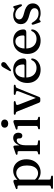

<svg xmlns="http://www.w3.org/2000/svg" viewBox="1216 -1952 969 3442"><g transform="rotate(-90 1701.0 -231.5)"><path d="M198 -450.5V-389L202 -380.5V164.5Q202 178 207 184.8Q212 191.5 222 193.5L256 199Q265 201 269.2 205.5Q273.5 210 273.5 216.5Q273.5 224 268 228.5Q262.5 233 251 233H58Q47 233 41.5 228.5Q36 224 36 216.5Q36 210.5 40.2 206.2Q44.5 202 53 199.5L76.5 194Q86.5 191.5 91.5 184.8Q96.5 178 96.5 164.5V-379.5Q96.5 -391 92.8 -396Q89 -401 80.5 -402L46.5 -403Q38 -404.5 34.5 -408Q31 -411.5 31 -417.5Q31 -424 35 -427.8Q39 -431.5 50 -436L129.5 -465.5Q144.5 -471.5 154.5 -473.8Q164.5 -476 171.5 -476Q185 -476 191.5 -469.2Q198 -462.5 198 -450.5ZM177.5 -331.5 161 -357Q199.5 -415.5 250.5 -447.8Q301.5 -480 361.5 -480Q420.5 -480 466.8 -449.8Q513 -419.5 539.5 -366.5Q566 -313.5 566 -245Q566 -166 534.8 -108.5Q503.5 -51 451 -19.8Q398.5 11.5 333.5 11.5Q274.5 11.5 227.8 -17.5Q181 -46.5 152.5 -100.5L177 -125.5Q203 -80.5 238.8 -57.2Q274.5 -34 316 -34Q355.5 -34 387 -55.8Q418.5 -77.5 436.8 -121.8Q455 -166 455 -232.5Q455 -296.5 437.5 -339Q420 -381.5 389.5 -403.2Q359 -425 320 -425Q279.5 -425 243.5 -401.5Q207.5 -378 177.5 -331.5Z M800 -260.5Q800 -331.5 821 -380.5Q842 -429.5 875.5 -454.8Q909 -480 947 -480Q992 -480 1017 -455Q1042 -430 1042 -386Q1042 -351.5 1027.2 -333.8Q1012.5 -316 989.5 -316Q966 -316 953 -329.2Q940 -342.5 940 -366V-383Q940 -400 932 -408.2Q924 -416.5 906 -416.5Q884.5 -416.5 864 -399.2Q843.5 -382 830.5 -347.8Q817.5 -313.5 817.5 -261ZM812 -450 817.5 -332.5V-69Q817.5 -56.5 823.2 -49.8Q829 -43 843 -41L888 -35Q898 -33.5 903.2 -29Q908.5 -24.5 908.5 -16.5Q908.5 -9 902.5 -4.5Q896.5 0 885.5 0H673.5Q662 0 656.8 -4.5Q651.5 -9 651.5 -16.5Q651.5 -22.5 655.5 -26.8Q659.5 -31 668.5 -34L692 -39Q702 -41.5 707 -48.2Q712 -55 712 -68.5V-378.5Q712 -390 708.2 -395Q704.5 -400 696 -401L662 -402.5Q653.5 -403.5 649.8 -407.2Q646 -411 646 -416.5Q646 -423 650.2 -427.2Q654.5 -431.5 665.5 -435.5L747.5 -464Q767 -471.5 776.5 -473.8Q786 -476 792 -476Q801 -476 805.8 -470Q810.5 -464 812 -450Z M1269 -450V-68.5Q1269 -55 1274 -48.2Q1279 -41.5 1289 -39L1311.5 -34Q1320.5 -31.5 1324.8 -27.2Q1329 -23 1329 -16.5Q1329 -9 1323.5 -4.5Q1318 0 1306 0H1125Q1113.5 0 1108.2 -4.5Q1103 -9 1103 -16.5Q1103 -22.5 1107 -26.8Q1111 -31 1120 -33.5L1143.5 -39Q1153.5 -42 1158.5 -48.5Q1163.5 -55 1163.5 -68.5V-379.5Q1163.5 -390.5 1159.8 -395.5Q1156 -400.5 1147.5 -401.5L1113.5 -403Q1105 -404.5 1101.2 -408Q1097.5 -411.5 1097.5 -417Q1097.5 -423.5 1101.8 -427.8Q1106 -432 1117 -436L1200.5 -465.5Q1216.5 -471 1226.2 -473.5Q1236 -476 1243 -476Q1256 -476 1262.5 -469Q1269 -462 1269 -450ZM1205 -569Q1173 -569 1152.8 -586.8Q1132.5 -604.5 1132.5 -632.5Q1132.5 -661 1152.8 -678.5Q1173 -696 1205 -696Q1238 -696 1258.2 -678.2Q1278.5 -660.5 1278.5 -632.5Q1278.5 -604.5 1258.2 -586.8Q1238 -569 1205 -569Z M1650 6H1614.5Q1601.5 6 1592.8 -0.8Q1584 -7.5 1578.5 -20.5L1427.5 -397Q1419.5 -416.5 1413.8 -423.2Q1408 -430 1400 -431.5L1381 -435.5Q1371.5 -438 1368 -442.2Q1364.5 -446.5 1364.5 -453Q1364.5 -461 1370.2 -465.2Q1376 -469.5 1386 -469.5H1587.5Q1609.5 -469.5 1609.5 -453Q1609.5 -446.5 1605.5 -442.2Q1601.5 -438 1591 -436L1570 -432.5Q1545.5 -428 1541 -416.8Q1536.5 -405.5 1547.5 -376.5L1674.5 -50.5L1651.5 -38.5L1782 -376.5Q1793 -405.5 1788.5 -416.8Q1784 -428 1759.5 -432.5L1738.5 -436Q1728.5 -438 1724.2 -442.2Q1720 -446.5 1720 -453Q1720 -461 1725.8 -465.2Q1731.5 -469.5 1742 -469.5H1881Q1891 -469.5 1897 -465.2Q1903 -461 1903 -453Q1903 -447 1899.2 -442.5Q1895.5 -438 1885 -436L1866.5 -432.5Q1857 -430.5 1849.5 -420.2Q1842 -410 1832 -383.5L1685 -18.5Q1679.5 -4 1670.5 1Q1661.5 6 1650 6Z M2373.5 -292Q2373.5 -269.5 2360 -257.2Q2346.5 -245 2320.5 -245H2001V-277H2241Q2266 -277 2266 -299Q2266 -366 2237 -403.2Q2208 -440.5 2159.5 -440.5Q2121.5 -440.5 2092.8 -419Q2064 -397.5 2047.5 -357.8Q2031 -318 2031 -264Q2031 -164.5 2078.8 -113Q2126.5 -61.5 2203.5 -61.5Q2253 -61.5 2289.5 -84Q2326 -106.5 2341 -143.5Q2347.5 -151.5 2351.8 -154.8Q2356 -158 2361 -158Q2367.5 -158 2370.8 -152Q2374 -146 2373.5 -138Q2370.5 -97 2343.8 -63Q2317 -29 2272.5 -8.8Q2228 11.5 2171 11.5Q2101 11.5 2047.2 -18Q1993.5 -47.5 1963.8 -100.8Q1934 -154 1934 -226Q1934 -299 1963 -356.2Q1992 -413.5 2045.8 -446.8Q2099.5 -480 2173.5 -480Q2235 -480 2279.8 -456Q2324.5 -432 2349 -389.8Q2373.5 -347.5 2373.5 -292ZM2202.5 -639Q2216.5 -666.5 2232 -682Q2247.5 -697.5 2270.5 -694.5Q2290.5 -692.5 2300.5 -678.2Q2310.5 -664 2308 -648Q2306 -630 2293.5 -616.2Q2281 -602.5 2259 -589L2171 -522.5Q2165.5 -519.5 2159.2 -519.2Q2153 -519 2149 -523Q2144 -527 2145.2 -532.5Q2146.5 -538 2149.5 -543.5Z M2894 -292Q2894 -269.5 2880.5 -257.2Q2867 -245 2841 -245H2521.5V-277H2761.5Q2786.5 -277 2786.5 -299Q2786.5 -366 2757.5 -403.2Q2728.5 -440.5 2680 -440.5Q2642 -440.5 2613.2 -419Q2584.5 -397.5 2568 -357.8Q2551.5 -318 2551.5 -264Q2551.5 -164.5 2599.2 -113Q2647 -61.5 2724 -61.5Q2773.5 -61.5 2810 -84Q2846.5 -106.5 2861.5 -143.5Q2868 -151.5 2872.2 -154.8Q2876.5 -158 2881.5 -158Q2888 -158 2891.2 -152Q2894.5 -146 2894 -138Q2891 -97 2864.2 -63Q2837.5 -29 2793 -8.8Q2748.5 11.5 2691.5 11.5Q2621.5 11.5 2567.8 -18Q2514 -47.5 2484.2 -100.8Q2454.5 -154 2454.5 -226Q2454.5 -299 2483.5 -356.2Q2512.5 -413.5 2566.2 -446.8Q2620 -480 2694 -480Q2755.5 -480 2800.2 -456Q2845 -432 2869.5 -389.8Q2894 -347.5 2894 -292Z M3154.5 -443Q3117 -443 3095.2 -423.5Q3073.5 -404 3073.5 -373Q3073.5 -354 3082.5 -338.5Q3091.5 -323 3115 -310.2Q3138.5 -297.5 3182 -286.5Q3251 -270.5 3290 -247.2Q3329 -224 3345 -194.5Q3361 -165 3361 -129.5Q3361 -66 3315.5 -27.2Q3270 11.5 3185 11.5Q3154 11.5 3133.8 6Q3113.5 0.5 3100.2 -5Q3087 -10.5 3077 -10.5Q3066.5 -10.5 3061 -5Q3055.5 0.5 3050.2 6.2Q3045 12 3036.5 12Q3029.5 12 3025.8 7.8Q3022 3.5 3018 -7L2981.5 -112.5Q2977.5 -126 2979 -135.2Q2980.5 -144.5 2990 -148Q2999 -151.5 3006 -147.8Q3013 -144 3018.5 -134.5Q3041 -93.5 3066.5 -69.5Q3092 -45.5 3120.8 -35.5Q3149.5 -25.5 3180 -25.5Q3227.5 -25.5 3251 -45.5Q3274.5 -65.5 3274.5 -98.5Q3274.5 -118 3264.5 -134.2Q3254.5 -150.5 3228 -164.5Q3201.5 -178.5 3153 -190.5Q3092 -205 3056 -226.2Q3020 -247.5 3004.2 -276.8Q2988.5 -306 2988.5 -345Q2988.5 -384.5 3008.5 -415Q3028.5 -445.5 3064.8 -462.8Q3101 -480 3150 -480Q3181 -480 3200.8 -474Q3220.5 -468 3233.2 -461.8Q3246 -455.5 3256 -455.5Q3266.5 -455.5 3272.5 -461.8Q3278.5 -468 3283.8 -474Q3289 -480 3297.5 -480Q3303 -480 3307.2 -475.8Q3311.5 -471.5 3313.5 -461.5L3342 -361.5Q3345.5 -347 3344.5 -337.5Q3343.5 -328 3333.5 -324Q3324.5 -320.5 3317.8 -325.2Q3311 -330 3304 -342.5Q3275.5 -397 3235.8 -420Q3196 -443 3154.5 -443Z"/></g></svg>

Font: Fraunces
Style: Regular
Weight: 400
Version: Version 1.000;[b76b70a41]